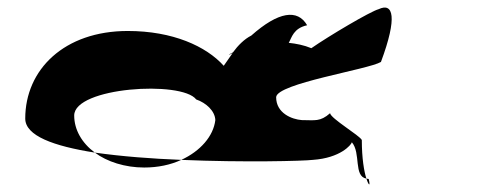

<svg xmlns="http://www.w3.org/2000/svg" viewBox="-20 -524 1286 502"><path d="M46 -214C46 -169 120 -142 228 -125C194 -150 174 -185 174 -222C174 -296 455 -314 493 -264C519 -255 542 -234 543 -210C538 -168 504 -129 454 -106C618 -99 774 -103 798 -106C870 -111 898 -145 900 -152C924 -124 904 -63 938 -57C932 -75 926 -110 926 -158C920 -170 845 -214 843 -228C817 -205 803 -210 769 -210C743 -212 702 -228 702 -270C704 -306 942 -342 976 -362C1020 -480 1008 -518 970 -500C948 -494 840 -430 794 -398C775 -406 754 -410 735 -412C743 -426 747 -450 783 -458C758 -501 708 -494 637 -431C619 -422 602 -405 589 -387C578 -382 579 -380 579 -380C581 -382 586 -384 588 -385C580 -373 571 -361 565 -352C519 -403 432 -443 314 -443C148 -443 46 -342 46 -214ZM228 -125C260 -101 307 -86 357 -86C393 -86 426 -93 454 -106C377 -109 298 -115 228 -125ZM938 -57C944 -38 949 -36 944 -56C942 -56 940 -57 938 -57Z"/></svg>

Font: Ampere
Style: SCExt
Weight: 400
Version: Version 1